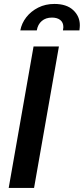

<svg xmlns="http://www.w3.org/2000/svg" viewBox="-20 -930 415 950"><path d="M23 0 146 -700H271.5L148.5 0ZM80.5 -779.5Q87 -815 110.2 -844.8Q133.5 -874.5 169.2 -892.5Q205 -910.5 249 -910.5Q309.5 -910.5 342.2 -880Q375 -849.5 375 -805Q375 -800.5 374.5 -794.5Q374 -788.5 373 -779.5H291.5Q293.5 -792 293.5 -795.5Q293.5 -819 278.2 -831Q263 -843 237 -843Q206.5 -843 186.8 -826.2Q167 -809.5 162 -779.5Z"/></svg>

Font: Cabin
Style: Bold Italic
Weight: 700
Width: 4
Italic angle: -10°
Designer: Pablo Impallari
Foundry: Pablo Impallari. http://www.impallari.com Igino Marini. http://www.ikern.com
Version: Version 3.001